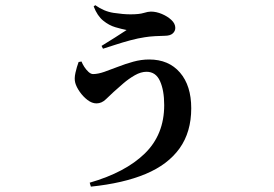

<svg xmlns="http://www.w3.org/2000/svg" viewBox="-20 -629 1040 730"><path d="M289.9 -395.1Q293.3 -386 300.5 -374.7Q307.8 -363.5 316.7 -355.4Q325.7 -347.4 333.7 -347.4Q352.2 -347.4 376.5 -355.8Q400.7 -364.2 428.5 -375.1Q456.3 -386 486.6 -394.4Q516.9 -402.8 547.2 -402.8Q621.5 -402.8 664.3 -353.1Q707.1 -303.4 707.1 -217.5Q707.1 -127.2 662.9 -65.1Q618.6 -3.1 533.5 32.5Q448.4 68 325.5 80.6L321 65.6Q456.3 26.7 530.3 -45.2Q604.3 -117.1 604.3 -229.4Q604.3 -285.5 588.3 -320.8Q572.4 -356.1 537.1 -356.1Q515.8 -356.1 492.6 -342.9Q469.4 -329.6 448.6 -311.7Q427.8 -293.8 412 -279.4Q398.6 -267.3 382.6 -251.6Q366.6 -235.9 346.8 -235.9Q329.7 -235.9 312.8 -248.8Q295.9 -261.7 283.1 -280.1Q270.3 -298.5 266.1 -314.1Q261.8 -329.8 266.9 -352.4Q272 -375.1 278.9 -393.3ZM336.1 -604.6 342.2 -609.3Q375.1 -585.7 411.7 -580.1Q448.3 -574.5 476.2 -574.5Q509.5 -574.5 526.2 -579.7Q543 -584.9 553.7 -584.9Q574 -584.9 595.4 -575.9Q616.8 -566.9 631.6 -553.1Q646.5 -539.3 646.5 -522.8Q646.5 -510.6 636.7 -501.8Q626.9 -492.9 605.4 -492.9Q591.3 -492.9 569.2 -491.5Q547 -490.2 530.3 -487.4Q505.7 -483.8 475.6 -475.8Q445.5 -467.7 418.1 -458.7Q390.6 -449.6 371.6 -443.8L366.1 -454.5Q388.6 -468.5 417 -486.2Q445.4 -503.9 461.4 -514.9Q442.8 -518.4 418.7 -525.5Q394.6 -532.5 372.4 -550.5Q350.1 -568.5 336.1 -604.6Z"/></svg>

Font: Noto Serif SC
Style: Regular
Weight: 200
Designer: Ryoko NISHIZUKA 西塚涼子 (kana & ideographs); Frank Grießhammer (Latin, Greek & Cyrillic); Wenlong ZHANG 张文龙 (bopomofo); San
Foundry: Adobe
Version: Version 2.001;hotconv 1.1.0;makeotfexe 2.6.0